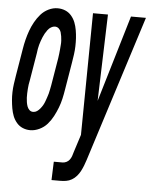

<svg xmlns="http://www.w3.org/2000/svg" viewBox="-75 -572 654 831"><g transform="rotate(5 252.0 -156.5)"><path d="M69 8Q52 8 36.5 1.5Q21 -5 10 -18Q-1 -31 -7 -46.5Q-13 -62 -16 -79.5Q-19 -97 -20.5 -114Q-22 -131 -21.5 -149Q-21 -167 -18.5 -185Q-16 -203 -13 -221L7 -341Q10 -360 15 -380Q20 -400 27 -419.5Q34 -439 44.5 -458Q55 -477 69 -493Q83 -509 102.5 -518.5Q122 -528 142 -528Q160 -528 175.5 -521.5Q191 -515 202 -502Q213 -489 219 -473.5Q225 -458 228 -440.5Q231 -423 232 -406Q233 -389 232.5 -371Q232 -353 229.5 -335Q227 -317 224 -299L204 -179Q201 -160 196.5 -140Q192 -120 184.5 -100.5Q177 -81 167 -62Q157 -43 143 -27Q129 -11 109 -1.5Q89 8 69 8ZM180 215 183 135H221Q229 135 237.5 131Q246 127 251.5 119.5Q257 112 260 103.5Q263 95 265 87L290 9L296 -520H361L349 -144L461 -520H526L324 115Q320 128 315 140.5Q310 153 304 164.5Q298 176 289 186.5Q280 197 268 204Q256 211 243 213Q230 215 217 215ZM75 -72Q84 -72 91.5 -77Q99 -82 105.5 -90Q112 -98 116.5 -106Q121 -114 124 -122.5Q127 -131 130 -139.5Q133 -148 135.5 -157Q138 -166 139.5 -175Q141 -184 143 -193L163 -313Q164 -322 165.5 -332Q167 -342 167.5 -351.5Q168 -361 169 -370.5Q170 -380 169.5 -389.5Q169 -399 167.5 -408.5Q166 -418 163.5 -426.5Q161 -435 154 -441.5Q147 -448 137 -448Q129 -448 120.5 -443Q112 -438 106 -430Q100 -422 95.5 -414Q91 -406 87.5 -397.5Q84 -389 81 -380.5Q78 -372 75.5 -363Q73 -354 71.5 -345Q70 -336 69 -327L49 -207Q47 -198 45.5 -188Q44 -178 43.5 -168.5Q43 -159 42.5 -149.5Q42 -140 42.5 -130.5Q43 -121 44.5 -111.5Q46 -102 49 -93.5Q52 -85 58.5 -78.5Q65 -72 75 -72Z"/></g></svg>

Font: Iosevka SS18 Medium
Style: Italic
Weight: 500
Italic angle: -9°
Monospace: yes
Designer: Belleve Invis
Foundry: Belleve Invis
Version: Version 25.1.1; ttfautohint (v1.8.4)